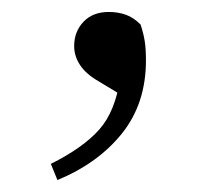

<svg xmlns="http://www.w3.org/2000/svg" viewBox="-20 -125 367 321"><path d="M76 176 65 149Q119 122 146 91.5Q173 61 181 5L193 40L145 11Q124 -1 114 -16Q104 -31 104 -48Q104 -72 119.5 -88.5Q135 -105 162 -105Q177 -105 190 -100.5Q203 -96 215 -84Q220 -69 222 -56Q224 -43 224 -24Q224 48 184 98Q144 148 76 176Z"/></svg>

Font: Noto Serif JP ExtraLight
Style: Regular
Weight: 400
Version: Version 2.003-H1;hotconv 1.1.1;makeotfexe 2.6.0